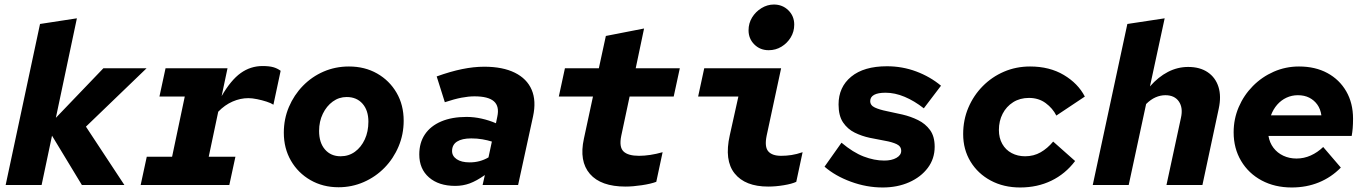

<svg xmlns="http://www.w3.org/2000/svg" viewBox="-20 -818 6040 849"><path d="M5 0 157 -712 320 -737 227 -297 437 -516H628L360 -258L530 0H342L210 -218L164 0Z M602 0 629 -125H741L797 -391H685L712 -516H986L960 -393Q1001 -464 1044.5 -495Q1088 -526 1141 -526Q1170 -526 1188 -521Q1206 -516 1221 -505L1189 -355Q1179 -362 1159 -368.5Q1139 -375 1117 -379.5Q1095 -384 1078 -384Q1043 -384 1008.5 -369Q974 -354 945 -324L903 -125H1021L994 0Z M1477 10Q1408 10 1353 -21.5Q1298 -53 1266.5 -107.5Q1235 -162 1235 -231Q1235 -292 1257.5 -345Q1280 -398 1319.5 -438.5Q1359 -479 1411 -501.5Q1463 -524 1523 -524Q1593 -524 1647.5 -493Q1702 -462 1733.5 -408Q1765 -354 1765 -284Q1765 -224 1742.5 -170.5Q1720 -117 1680.5 -76.5Q1641 -36 1588.5 -13Q1536 10 1477 10ZM1486 -127Q1522 -127 1549.5 -147Q1577 -167 1593 -201.5Q1609 -236 1609 -280Q1609 -330 1583 -359.5Q1557 -389 1513 -389Q1479 -389 1451.5 -369Q1424 -349 1407.5 -315Q1391 -281 1391 -239Q1391 -187 1417 -157Q1443 -127 1486 -127Z M1993 4Q1920 4 1877 -33.5Q1834 -71 1834 -135Q1834 -187 1859 -224Q1884 -261 1931 -281Q1978 -301 2043 -301Q2076 -301 2109.5 -293.5Q2143 -286 2173 -273L2179 -302Q2189 -348 2164 -370Q2139 -392 2078 -392Q2052 -392 2020.5 -386Q1989 -380 1947 -366L1911 -480Q1972 -502 2023.5 -512.5Q2075 -523 2121 -523Q2203 -523 2256.5 -496.5Q2310 -470 2331 -421Q2352 -372 2337 -303L2271 0H2114L2124 -44Q2087 -18 2057 -7Q2027 4 1993 4ZM1979 -150Q1979 -128 1999.5 -114Q2020 -100 2057 -100Q2080 -100 2100.5 -105.5Q2121 -111 2140 -122L2155 -192Q2136 -198 2113 -202Q2090 -206 2064 -206Q2023 -206 2001 -192Q1979 -178 1979 -150Z M2746 7Q2637 7 2588.5 -49Q2540 -105 2562 -205L2602 -391H2451L2478 -516H2628L2659 -659L2828 -692L2791 -516H2986L2959 -391H2764L2727 -217Q2717 -168 2737 -148.5Q2757 -129 2806 -129Q2829 -129 2855.5 -133Q2882 -137 2910 -145L2882 -14Q2858 -5 2818 1Q2778 7 2746 7Z M3379 -596Q3341 -596 3315.5 -621.5Q3290 -647 3290 -684Q3290 -715 3305.5 -740.5Q3321 -766 3347 -782Q3373 -798 3402 -798Q3440 -798 3466 -772.5Q3492 -747 3492 -709Q3492 -678 3476.5 -652.5Q3461 -627 3435.5 -611.5Q3410 -596 3379 -596ZM3377 7Q3275 7 3228.5 -51Q3182 -109 3207 -220L3245 -391H3067L3094 -516H3434L3370 -218Q3360 -169 3377 -149Q3394 -129 3434 -129Q3457 -129 3480 -132.5Q3503 -136 3529 -145L3501 -14Q3482 -5 3446 1Q3410 7 3377 7Z M3883 11Q3812 11 3742.5 -14.5Q3673 -40 3626 -81L3701 -187Q3752 -144 3799 -126Q3846 -108 3890 -108Q3923 -108 3944 -120Q3965 -132 3965 -151Q3965 -171 3945 -180.5Q3925 -190 3893.5 -195.5Q3862 -201 3826.5 -208.5Q3791 -216 3759.5 -231.5Q3728 -247 3708 -276.5Q3688 -306 3688 -356Q3688 -433 3744 -479Q3800 -525 3902 -525Q3970 -525 4031.5 -502Q4093 -479 4141 -439L4065 -339Q4023 -372 3980 -390Q3937 -408 3896 -408Q3862 -408 3845 -398.5Q3828 -389 3828 -371Q3828 -352 3848.5 -342.5Q3869 -333 3901.5 -326.5Q3934 -320 3970.5 -311.5Q4007 -303 4039.5 -287Q4072 -271 4092.5 -243Q4113 -215 4113 -169Q4113 -116 4082.5 -75.5Q4052 -35 4000 -12Q3948 11 3883 11Z M4491 11Q4418 11 4361 -19.5Q4304 -50 4271.5 -103.5Q4239 -157 4239 -225Q4239 -288 4262 -342Q4285 -396 4325.5 -437Q4366 -478 4419.5 -501Q4473 -524 4535 -524Q4621 -524 4684 -486.5Q4747 -449 4777 -391L4651 -307Q4635 -339 4604 -362Q4573 -385 4530 -385Q4490 -385 4460 -366Q4430 -347 4413.5 -315Q4397 -283 4397 -243Q4397 -208 4412 -181.5Q4427 -155 4453.5 -141Q4480 -127 4513 -127Q4551 -127 4581.5 -144.5Q4612 -162 4637 -192L4734 -106Q4691 -49 4629 -19Q4567 11 4491 11Z M4812 0 4965 -712 5130 -737 5065 -436Q5102 -478 5144.5 -500Q5187 -522 5234 -522Q5286 -522 5320.5 -498.5Q5355 -475 5368 -433.5Q5381 -392 5369 -337L5297 0H5138L5202 -297Q5212 -341 5193 -369Q5174 -397 5133 -397Q5111 -397 5089.5 -387.5Q5068 -378 5048 -358L4971 0Z M5692 11Q5617 11 5559 -20Q5501 -51 5468 -106.5Q5435 -162 5435 -233Q5435 -292 5457.5 -344.5Q5480 -397 5520 -437.5Q5560 -478 5612.5 -501Q5665 -524 5724 -524Q5796 -524 5849.5 -495Q5903 -466 5933 -414Q5963 -362 5963 -293Q5963 -270 5961.5 -251.5Q5960 -233 5957 -217H5589Q5594 -187 5611 -164.5Q5628 -142 5654.5 -129.5Q5681 -117 5713 -117Q5746 -117 5776 -130.5Q5806 -144 5831 -168L5909 -77Q5867 -34 5812 -11.5Q5757 11 5692 11ZM5600 -308H5823Q5819 -336 5805 -355.5Q5791 -375 5769.5 -386Q5748 -397 5719 -397Q5692 -397 5668.5 -386Q5645 -375 5627.5 -355Q5610 -335 5600 -308Z"/></svg>

Font: Red Hat Mono
Style: Italic
Weight: 300
Italic angle: -12°
Monospace: yes
Designer: Pentagram, MCKL
Foundry: Pentagram, MCKL
Version: Version 1.023